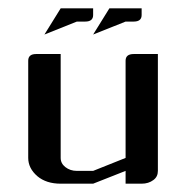

<svg xmlns="http://www.w3.org/2000/svg" viewBox="-20 -442 448 462"><path d="M47.9 -62V-295.9Q47.9 -312 66.9 -312H126V-62Q126 -48.8 137.2 -40Q148.9 -30.8 165 -30.8H204.1L282.2 -62V-295.9Q282.2 -312 301.8 -312H359.9V-30.8Q359.9 -16.6 349.1 -8.8Q337.4 0 320.8 0H282.2V-30.8L204.1 0H126Q91.3 0 69.8 -18.1Q47.9 -37.1 47.9 -62ZM204.1 -358.9 243.2 -421.9H320.8V-405.8Q320.8 -390.1 301.8 -390.1H282.2ZM86.9 -358.9 126 -421.9H204.1V-405.8Q204.1 -390.1 185.1 -390.1H165Z"/></svg>

Font: Hhenum
Style: Regular
Weight: 400
Designer: T. Christopher White
Version: Version 1.0